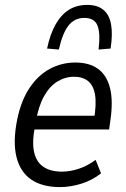

<svg xmlns="http://www.w3.org/2000/svg" viewBox="-20 -754 513 783"><path d="M225 9Q152 9 107 -22Q62 -53 47 -114.5Q32 -176 50 -266Q66 -344 100.5 -395.5Q135 -447 183 -473Q231 -499 287 -499Q344 -499 379.5 -473.5Q415 -448 428.5 -395.5Q442 -343 430 -262L425 -226H105L114 -282H381L363 -264Q374 -330 367.5 -368Q361 -406 339 -423.5Q317 -441 282 -441Q246 -441 214 -421.5Q182 -402 159.5 -361.5Q137 -321 126 -258L122 -236Q110 -172 119.5 -132Q129 -92 158 -73Q187 -54 233 -54Q265 -54 300.5 -65.5Q336 -77 370 -102L392 -47Q355 -18 310.5 -4.5Q266 9 225 9ZM220 -552 172 -556Q184 -614 206.5 -654Q229 -694 261 -714Q293 -734 336 -734Q377 -734 401.5 -714Q426 -694 433 -654Q440 -614 431 -556L382 -552Q390 -619 377.5 -650Q365 -681 324 -681Q284 -681 259.5 -650Q235 -619 220 -552Z"/></svg>

Font: Nunito Sans 10pt Condensed
Style: Italic
Weight: 400
Width: 3
Italic angle: -9°
Designer: Vernon Adams
Foundry: Vernon Adams
Version: Version 3.101;gftools[0.9.27]